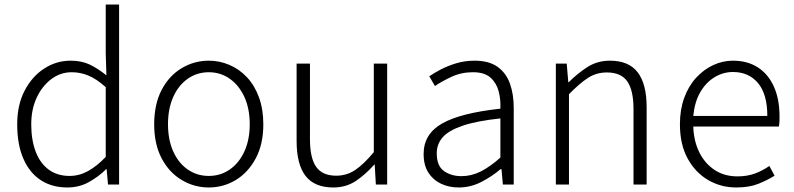

<svg xmlns="http://www.w3.org/2000/svg" viewBox="-20 -815 3505 848"><path d="M277 13Q210 13 160.5 -19Q111 -51 83.5 -113.5Q56 -176 56 -266Q56 -352 89 -415Q122 -478 175.5 -512.5Q229 -547 292 -547Q340 -547 376 -530Q412 -513 450 -482L447 -579V-795H506V0H457L451 -68H449Q416 -35 373 -11Q330 13 277 13ZM287 -38Q330 -38 369 -59.5Q408 -81 447 -122V-430Q407 -466 371 -481Q335 -496 297 -496Q247 -496 206.5 -465.5Q166 -435 142 -383.5Q118 -332 118 -266Q118 -197 137.5 -145.5Q157 -94 195 -66Q233 -38 287 -38Z M902 13Q838 13 782.5 -20Q727 -53 694 -115.5Q661 -178 661 -266Q661 -355 694 -418Q727 -481 782.5 -514Q838 -547 902 -547Q950 -547 994 -528Q1038 -509 1071.5 -473Q1105 -437 1124 -384.5Q1143 -332 1143 -266Q1143 -178 1109.5 -115.5Q1076 -53 1021.5 -20Q967 13 902 13ZM902 -38Q954 -38 995 -66.5Q1036 -95 1059.5 -146.5Q1083 -198 1083 -266Q1083 -335 1059.5 -386.5Q1036 -438 995 -467Q954 -496 902 -496Q850 -496 809 -467Q768 -438 745 -386.5Q722 -335 722 -266Q722 -198 745 -146.5Q768 -95 809 -66.5Q850 -38 902 -38Z M1452 13Q1369 13 1329.5 -38Q1290 -89 1290 -193V-534H1349V-200Q1349 -117 1376.5 -78Q1404 -39 1465 -39Q1511 -39 1548.5 -64Q1586 -89 1631 -143V-534H1690V0H1640L1635 -88H1633Q1593 -43 1550.5 -15Q1508 13 1452 13Z M2006 13Q1963 13 1928 -3.5Q1893 -20 1872 -52.5Q1851 -85 1851 -135Q1851 -223 1932.5 -269.5Q2014 -316 2190 -335Q2192 -375 2182.5 -411.5Q2173 -448 2146.5 -472Q2120 -496 2069 -496Q2017 -496 1973.5 -475.5Q1930 -455 1901 -435L1876 -478Q1896 -492 1926.5 -508Q1957 -524 1995 -535.5Q2033 -547 2076 -547Q2140 -547 2178 -519.5Q2216 -492 2232.5 -445Q2249 -398 2249 -338V0H2201L2195 -68H2191Q2152 -35 2105 -11Q2058 13 2006 13ZM2018 -37Q2062 -37 2103 -57.5Q2144 -78 2190 -119V-292Q2086 -281 2024 -260Q1962 -239 1935.5 -209Q1909 -179 1909 -138Q1909 -82 1941 -59.5Q1973 -37 2018 -37Z M2435 0V-534H2483L2490 -452H2492Q2532 -492 2575.5 -519.5Q2619 -547 2674 -547Q2757 -547 2796.5 -495.5Q2836 -444 2836 -341V0H2778V-333Q2778 -416 2750.5 -455.5Q2723 -495 2660 -495Q2614 -495 2577 -471Q2540 -447 2493 -399V0Z M3232 13Q3163 13 3106.5 -20.5Q3050 -54 3016.5 -116Q2983 -178 2983 -266Q2983 -331 3002 -383Q3021 -435 3054.5 -471.5Q3088 -508 3130 -527.5Q3172 -547 3217 -547Q3281 -547 3327 -517.5Q3373 -488 3398 -432.5Q3423 -377 3423 -299Q3423 -288 3422.5 -277.5Q3422 -267 3420 -256H3042Q3044 -192 3068.5 -142.5Q3093 -93 3136 -64.5Q3179 -36 3237 -36Q3280 -36 3314 -48.5Q3348 -61 3378 -82L3401 -39Q3369 -19 3329 -3Q3289 13 3232 13ZM3042 -303H3369Q3369 -399 3328 -448Q3287 -497 3217 -497Q3174 -497 3136 -474Q3098 -451 3073 -408Q3048 -365 3042 -303Z"/></svg>

Font: Noto Sans TC Thin Light
Style: Regular
Weight: 300
Version: Version 2.004-H2;hotconv 1.0.118;makeotfexe 2.5.65603